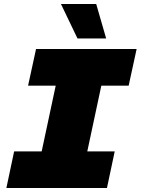

<svg xmlns="http://www.w3.org/2000/svg" viewBox="-20 -944 706 964"><path d="M150 0 299 -698H528L379 0ZM161 -698H666L626 -514H121ZM51 -184H556L517 0H12ZM513 -751H369L286 -924H463Z"/></svg>

Font: Azeret Mono Thin Black
Style: Italic
Weight: 900
Italic angle: -12°
Version: Version 1.002